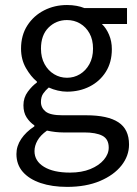

<svg xmlns="http://www.w3.org/2000/svg" viewBox="-20 -518 544 762"><path d="M246.3 223.7Q186.8 223.7 141.3 208.4Q95.8 193 70.5 164.1Q45.2 135.2 45.2 93.4Q45.2 61.7 64.1 33.5Q83.1 5.3 116.4 -16.5V-20.5Q98.1 -32.6 85.5 -52.2Q73 -71.7 73 -100.2Q73 -130.6 90.4 -154.1Q107.8 -177.5 126.4 -190.4V-194.4Q102.6 -213.7 83 -247.8Q63.5 -281.9 63.5 -324.9Q63.5 -378.1 88.6 -417Q113.7 -455.9 155.2 -477Q196.6 -498.1 245.9 -498.1Q266.3 -498.1 283.9 -494.8Q301.6 -491.5 314.5 -486.1H484.1V-422.8H384.3Q401.8 -406.2 412.8 -380.2Q423.9 -354.2 423.9 -322.7Q423.9 -270.7 400 -232.9Q376.2 -195.2 335.9 -174.7Q295.6 -154.2 245.9 -154.2Q228.2 -154.2 209.3 -158.6Q190.5 -162.9 173.5 -170.7Q160.8 -159.9 151.6 -146.8Q142.5 -133.7 142.5 -113.2Q142.5 -90.3 160.9 -75.4Q179.3 -60.5 227.7 -60.5H322.3Q407.4 -60.5 449.7 -32.8Q492.1 -5.2 492.1 55.6Q492.1 100.8 462 138.9Q431.8 177.1 376.6 200.4Q321.4 223.7 246.3 223.7ZM245.9 -209.4Q273.9 -209.4 297.3 -223.6Q320.6 -237.7 334.9 -263.6Q349.2 -289.6 349.2 -324.9Q349.2 -360.6 335.2 -385.7Q321.3 -410.8 297.9 -424.6Q274.5 -438.4 245.9 -438.4Q202.9 -438.4 172.8 -408.7Q142.6 -378.9 142.6 -324.9Q142.6 -289.6 156.9 -263.6Q171.1 -237.7 194.5 -223.6Q217.9 -209.4 245.9 -209.4ZM257.9 167Q304.2 167 338.5 153Q372.9 138.9 392.2 116.1Q411.5 93.3 411.5 67.9Q411.5 34 386.4 20.8Q361.3 7.6 313.5 7.6H229.7Q216.1 7.6 199.6 5.8Q183.2 3.9 166.5 0.3Q140.4 18.8 128.7 39.7Q116.9 60.7 116.9 81.8Q116.9 121 154.5 144Q192.1 167 257.9 167Z"/></svg>

Font: Source Sans 3 Variable
Style: Regular
Weight: 200
Designer: Paul D. Hunt
Foundry: Adobe Systems Incorporated
Version: Version 3.026